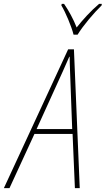

<svg xmlns="http://www.w3.org/2000/svg" viewBox="-83 -972 546 992"><path d="M297 -793H318C347 -841 403 -906 442 -944L443 -952H429C385 -915 343 -868 313 -830C297 -872 271 -919 248 -952H236L234 -944C255 -910 287 -834 297 -793ZM-63 0H-34L95 -280H292L304 0H329L299 -717H269ZM106 -305 241 -602C255 -633 266 -658 275 -679H277C277 -657 278 -630 279 -602L290 -305Z"/></svg>

Font: Noto Sans Condensed Thin
Style: Italic
Weight: 100
Width: 3
Italic angle: -12°
Designer: Monotype Design Team
Foundry: Monotype Imaging Inc.
Version: Version 2.013